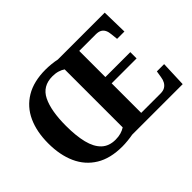

<svg xmlns="http://www.w3.org/2000/svg" viewBox="-139 -1006 1297 1297"><g transform="rotate(-45 509.5 -357.5)"><path d="M394.2 10Q280.1 10 204.9 -36Q129.6 -82 92.2 -165Q54.8 -248 54.8 -359Q54.8 -470 92.2 -552Q129.6 -634 205.4 -679.5Q281.1 -725 395.2 -725Q420.4 -725 449.9 -722Q479.4 -719 501.1 -714H949.3L953.2 -529.7H883.2L878.2 -576.8Q876.2 -601.7 868.2 -618.4Q860.1 -635.2 844.5 -644.1Q828.9 -653 802.4 -653H644.8V-403.2H882.9V-343.2H644.8V-61H829.7Q855.9 -61 872.2 -71.1Q888.5 -81.1 897.9 -98.2Q907.2 -115.2 910.2 -137.2L917.8 -184.3H987.2L980.2 0H497.8Q476.6 4 447.8 7Q418.9 10 394.2 10ZM394.2 -55Q423.2 -55 445.9 -61.6Q468.6 -68.2 487 -79.9V-634.3Q470.9 -645.8 447.8 -652.9Q424.8 -660 395.2 -660Q301.2 -660 262.2 -580.9Q223.3 -501.8 223.3 -358Q223.3 -262.5 240.1 -194.8Q256.9 -127.1 294.6 -91.1Q332.4 -55 394.2 -55Z"/></g></svg>

Font: Noto Serif Hebrew
Style: Regular
Weight: 400
Designer: Monotype Design Team
Foundry: Monotype Imaging Inc.
Version: Version 2.003